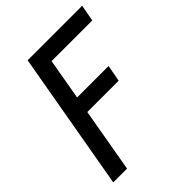

<svg xmlns="http://www.w3.org/2000/svg" viewBox="-200 -807 915 915"><g transform="rotate(-45 257.0 -350.0)"><path d="M117 0H24L147 -700H514.5L499 -616.5H183L232 -657.5ZM154 -408H400.5L385 -324.5H138.5Z"/></g></svg>

Font: Cabin
Style: Italic
Weight: 400
Width: 4
Italic angle: -10°
Designer: Pablo Impallari
Foundry: Pablo Impallari. http://www.impallari.com Igino Marini. http://www.ikern.com
Version: Version 3.001